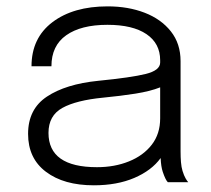

<svg xmlns="http://www.w3.org/2000/svg" viewBox="-20 -558 645 588"><path d="M267.5 9.5Q175.5 9.5 120.8 -31.8Q66 -73 66 -148Q66 -224 123.8 -262.2Q181.5 -300.5 280.5 -310.5Q382 -320.5 426.2 -331.5Q470.5 -342.5 470.5 -366.5V-373.5Q470.5 -425 428.5 -453.5Q386.5 -482 309 -482Q228 -482 182.8 -450Q137.5 -418 137.5 -355H76.5Q76.5 -441.5 140.5 -490Q204.5 -538.5 309.5 -538.5Q372.5 -538.5 423 -519Q473.5 -499.5 503.2 -462Q533 -424.5 533 -370.5V-94Q533 -77 534.2 -61.5Q535.5 -46 539 -34.5Q543.5 -20 548.5 -11.5Q553.5 -3 556.5 0H494Q487 -6.5 478.5 -31.5Q473 -48 472 -74Q444.5 -36 391.5 -13.2Q338.5 9.5 267.5 9.5ZM277 -46Q331 -46 375 -63.8Q419 -81.5 444.8 -114.8Q470.5 -148 470.5 -195.5V-290.5Q440.5 -278.5 394.5 -271.2Q348.5 -264 296.5 -259Q213.5 -251 171 -227.5Q128.5 -204 128.5 -151Q128.5 -46 277 -46Z"/></svg>

Font: Epilogue Light
Style: Regular
Weight: 300
Designer: Tyler Finck
Foundry: Etcetera Type Co
Version: Version 2.111; ttfautohint (v1.8.3)